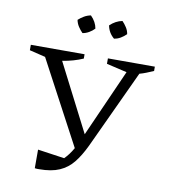

<svg xmlns="http://www.w3.org/2000/svg" viewBox="-79 -760 742 834"><g transform="rotate(10 291.5 -343.5)"><path d="M255 -692Q279 -668 284 -639Q274 -628 260 -620Q246 -612 232 -610Q222 -620 213 -633.5Q204 -647 201 -663Q212 -673 225.5 -681Q239 -689 255 -692ZM394 -692Q404 -682 413 -668Q422 -654 424 -639Q413 -628 399.5 -620Q386 -612 371 -610Q346 -631 340 -663Q364 -686 394 -692ZM130 4V-78L248 -61Q258 -71 267.5 -83.5Q277 -96 286 -112L90 -480L20 -497V-521H257V-502Q216 -484 166 -476L318 -179L450 -476L360 -497V-521H567V-502Q551 -495 536 -489Q521 -483 506 -479L345 -133Q323 -87 298.5 -56.5Q274 -26 238.5 -10.5Q203 5 149 5Q145 5 140 5Q135 5 130 4Z"/></g></svg>

Font: Piazzolla SC Light
Style: Regular
Weight: 300
Designer: Juan Pablo del Peral
Foundry: Huerta Tipografica
Version: Version 1.330